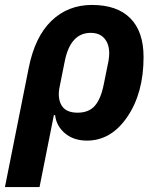

<svg xmlns="http://www.w3.org/2000/svg" viewBox="-62 -557 632 777"><path d="M-42 200 54 -281Q79 -408 146 -472.5Q213 -537 310 -537Q412 -537 465.5 -483Q519 -429 519 -326Q519 -181 453.5 -84.5Q388 12 290 12Q236 12 201 -17.5Q166 -47 161 -91H156L98 200ZM252 -101Q297 -101 321.5 -128.5Q346 -156 358 -216L377 -310Q380 -328 380 -341Q380 -379 360.5 -401.5Q341 -424 305 -424Q223 -424 200 -309L179 -204Q170 -159 187.5 -130Q205 -101 252 -101Z"/></svg>

Font: Aneliza
Style: Bold Italic
Weight: 700
Italic angle: -11.31°
Designer: Mike Abbink, Paul van der Laan, Pieter van Rosmalen
Foundry: Bold Monday
Version: Version 3.0